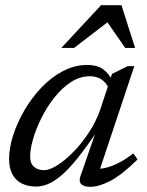

<svg xmlns="http://www.w3.org/2000/svg" viewBox="-20 -709 566 739"><path d="M289.5 -30.5 350 -205H354.5Q311.5 -141 277.5 -99Q243.5 -57 215.8 -33.5Q188 -10 164.5 -0.5Q141 9 119 9Q88 9 64.5 -2.5Q41 -14 28 -37.5Q15 -61 15 -98Q15 -139 30.5 -187.8Q46 -236.5 73.8 -284.2Q101.5 -332 139.2 -371.8Q177 -411.5 222 -435.2Q267 -459 316 -459Q353 -459 375.8 -443.2Q398.5 -427.5 413 -397L399 -368.5Q389 -391 370.5 -403.2Q352 -415.5 326 -415.5Q287.5 -415.5 253 -393Q218.5 -370.5 189.8 -334.2Q161 -298 140 -256Q119 -214 107.5 -174.5Q96 -135 96 -106.5Q96 -80 110.8 -67Q125.5 -54 149.5 -54Q170.5 -54 200.8 -73Q231 -92 263 -124.8Q295 -157.5 322.8 -200Q350.5 -242.5 366.5 -289L411 -424.5L471.5 -454.5H497L357.5 -36.5L344.5 -60Q363 -57.5 387.2 -63.2Q411.5 -69 438.5 -83Q465.5 -97 493 -118.5L509.5 -95.5Q447.5 -34.5 403.8 -12.2Q360 10 328 10Q302.5 10 292.5 -0.5Q282.5 -11 289.5 -30.5ZM216 -524.5 369 -689H447.5L500 -524.5H462L388 -631H404L265 -524.5Z"/></svg>

Font: Newsreader
Style: Italic
Weight: 400
Italic angle: -17°
Designer: Hugues Gentile
Foundry: Production Type
Version: Version 1.003